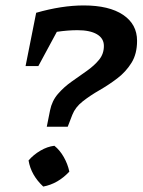

<svg xmlns="http://www.w3.org/2000/svg" viewBox="-20 -682 524 706"><path d="M288 -662Q381 -662 432.5 -627.5Q484 -593 484 -532Q484 -484 463.5 -451Q443 -418 411.5 -394Q380 -370 346 -350.5Q312 -331 284.5 -309.5Q257 -288 246 -260L229 -216H152L164 -276Q171 -311 193 -336.5Q215 -362 243.5 -382Q272 -402 299.5 -421.5Q327 -441 344.5 -462.5Q362 -484 362 -513Q362 -541 336.5 -556Q311 -571 265 -571Q230 -571 189 -565L121 -439H74L113 -635Q207 -662 288 -662ZM180 -146Q200 -130 214.5 -104.5Q229 -79 235 -51Q193 -6 139 4Q94 -38 85 -92Q103 -113 128.5 -128Q154 -143 180 -146Z"/></svg>

Font: Piazzolla SemiBold
Style: Italic
Weight: 600
Italic angle: -11.3°
Designer: Juan Pablo del Peral
Foundry: Huerta Tipografica
Version: Version 1.330